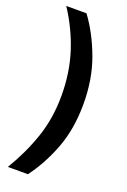

<svg xmlns="http://www.w3.org/2000/svg" viewBox="-166 -769 646 980"><g transform="rotate(20 157.5 -279.0)"><path d="M268 -275Q268 -141 228 -34.5Q188 72 124 158H15Q76 57 112 -48.5Q148 -154 148 -276Q148 -403 113 -511Q78 -619 14 -716H124Q186 -632 227 -521Q268 -410 268 -275Z"/></g></svg>

Font: Noto Sans Gujarati ExtraCondensed
Style: Bold
Weight: 700
Width: 2
Designer: Jelle Bosma - Monotype Design Team, Universal Thirst
Foundry: Monotype Imaging Inc.
Version: Version 2.106; ttfautohint (v1.8.4.7-5d5b)